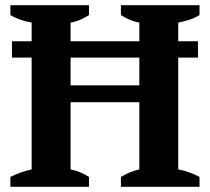

<svg xmlns="http://www.w3.org/2000/svg" viewBox="-20 -720 809 740"><path d="M26 -561H102V-633Q78 -637 56 -645Q34 -653 20 -662V-700H323V-662Q308 -652 289.5 -644Q271 -636 252 -633V-561H517V-633Q495 -637 477.5 -645Q460 -653 446 -662V-700H749V-662Q732 -651 710 -644Q688 -637 667 -633V-561H743V-498H667V-67Q690 -63 711.5 -55Q733 -47 749 -38V0H446V-38Q461 -47 479 -55Q497 -63 517 -67V-326H252V-67Q272 -63 289 -56Q306 -49 323 -38V0H20V-38Q37 -47 59.5 -55Q82 -63 102 -67V-498H26ZM517 -391V-498H252V-391Z"/></svg>

Font: PT Serif
Style: Bold
Weight: 700
Designer: A.Korolkova, O.Umpeleva, V.Yefimov
Foundry: ParaType Ltd
Version: Version 1.000W OFL; ttfautohint (v1.6)